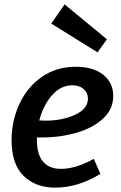

<svg xmlns="http://www.w3.org/2000/svg" viewBox="-20 -849 553 880"><path d="M149 -219V-209Q149 -141 177.5 -108Q206 -75 259 -75Q327 -75 410 -121L440 -52Q337 11 233 11Q143 11 88 -43Q33 -97 33 -207Q33 -294 68.5 -371.5Q104 -449 171 -496Q238 -543 327 -543Q407 -543 453 -506.5Q499 -470 499 -409Q499 -349 453 -306Q407 -263 332 -241Q257 -219 172 -219ZM160 -297Q170 -296 189 -296Q265 -296 324 -323Q383 -350 383 -397Q383 -424 363.5 -441Q344 -458 311 -458Q258 -458 218 -412Q178 -366 160 -297ZM215 -741 276 -829 470 -669 427 -609Z"/></svg>

Font: Bitter Pro SemiBold
Style: Italic
Weight: 600
Italic angle: -9°
Designer: Sol Matas, and Bitter project Authors
Foundry: Sol Matas
Version: Version 1.010